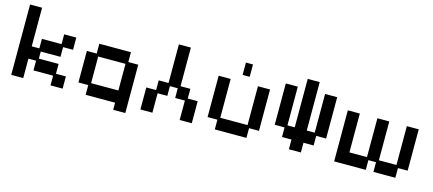

<svg xmlns="http://www.w3.org/2000/svg" viewBox="-53 -1128 3837 1700"><g transform="rotate(15 1865.5 -278.0)"><path d="M60 12V-633H170V-279H240V-366H420V-456H531V-344H440V-255H259V-190H440V-100H531V12H420V-77H240V-166H170V12Z M1012 77V12H742V-77H652V-366H742V-456H1032V-366H1123V77ZM762 -100H1012V-344H762Z M1244 12V-190H1334V-279H1424V-633H1534V-279H1624V-190H1715V12H1604V-166H1515V-255H1443V-166H1354V12Z M1926 12V-77H1836V-456H1946V-100H2196V-456H2307V-77H2216V12ZM2039 -518V-631H2104V-518Z M2605 12V-77H2518V-165H2428V-544H2538V-189H2605V-633H2715V-189H2788V-544H2899V-165H2808V-77H2715V12Z M3020 12V-456H3130V-100H3291V-456H3400V-100H3561V-456H3670V-77H3581V12H3380V-77H3310V12Z"/></g></svg>

Font: Pixelify Sans Medium
Style: Regular
Weight: 500
Designer: Stefie Justprince
Foundry: Typecalism Foundryline
Version: Version 1.000;February 13, 2025;FontCreator 15.0.0.3015 64-b